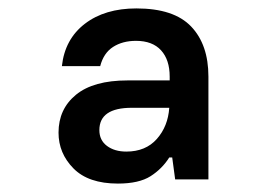

<svg xmlns="http://www.w3.org/2000/svg" viewBox="-20 -726 640 456"><path d="M260 -290Q190 -290 154.5 -326Q119 -362 119 -411Q119 -467 160.5 -501Q202 -535 283 -535H383V-544Q383 -584 362.5 -606.5Q342 -629 303 -629Q271 -629 248.5 -614.5Q226 -600 218 -569H127Q134 -633 181.5 -669.5Q229 -706 304 -706Q393 -706 434 -663Q475 -620 475 -544V-300H396L389 -352H382Q365 -325 337.5 -307.5Q310 -290 260 -290ZM280 -366Q326 -366 352.5 -396Q379 -426 382 -470H293Q216 -470 216 -417Q216 -393 234 -379.5Q252 -366 280 -366Z"/></svg>

Font: DM Mono Medium
Style: Regular
Weight: 500
Designer: Colophon Foundry
Foundry: Colophon Foundry
Version: Version 1.000; ttfautohint (v1.8.2.53-6de2)